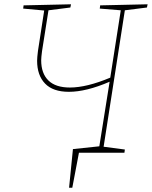

<svg xmlns="http://www.w3.org/2000/svg" viewBox="-20 -712 708 895"><path d="M665 -677 562 -664 463 -28 562 -15 560 0H348L317 163H302L320 -17L443 -30L491 -331Q382 -284 301 -284Q227 -284 190 -322.5Q153 -361 153 -429Q153 -443 157 -475L186 -663L88 -672L90 -687L311 -692L308 -677L206 -664L176 -474Q172 -444 172 -431Q172 -370 205.5 -337Q239 -304 306 -304Q384 -304 494 -350L543 -664L445 -672L447 -687L668 -692Z"/></svg>

Font: Bitter Pro Thin
Style: Italic
Weight: 250
Italic angle: -9°
Designer: Sol Matas, and Bitter project Authors
Foundry: Sol Matas
Version: Version 1.010